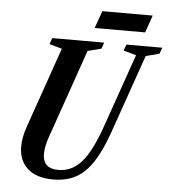

<svg xmlns="http://www.w3.org/2000/svg" viewBox="-61 -987 926 1053"><g transform="rotate(5 402.0 -460.5)"><path d="M271.5 10.5Q178 10.5 129.2 -33.8Q80.5 -78 80.5 -155Q80.5 -204.5 101.5 -264.5L256 -708L186.5 -727.5L198.5 -761.5H484.5L472.5 -727.5L397.5 -708L229.5 -225Q208.5 -168 208.5 -125.5Q208.5 -44 295 -44Q369 -44 422.2 -104.8Q475.5 -165.5 524.5 -307L664.5 -708L594.5 -727.5L607 -761.5H804.5L792 -727.5L717.5 -708L568 -280Q531.5 -174.5 490 -110.8Q448.5 -47 395.8 -18.2Q343 10.5 271.5 10.5ZM425.5 -837 459.5 -932.5H736.5L703.5 -837Z"/></g></svg>

Font: Libre Caslon Condensed Bold
Style: Italic
Weight: 700
Italic angle: -22.583°
Designer: Pablo Impallari, Rodrigo Fuenzalida, Katja Schimmel, Ertekin Erdin
Foundry: Pablo Impallari, Rodrigo Fuenzalida
Version: Version 2.000; ttfautohint (v1.8.4.7-5d5b);gftools[0.9.33]